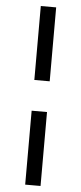

<svg xmlns="http://www.w3.org/2000/svg" viewBox="-62 -783 421 996"><g transform="rotate(5 149.0 -285.0)"><path d="M189 -750V-365H109V-750ZM189 -205V180H109V-205Z"/></g></svg>

Font: SVN-Libre Baskerville
Style: Regular
Weight: 400
Designer: Pablo Impallari, Rodrigo Fuenzalida
Foundry: Pablo Impallari, Rodrigo Fuenzalida
Version: Version 1.000; ttfautohint (v1.8.4)